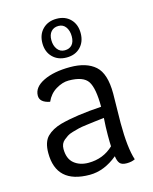

<svg xmlns="http://www.w3.org/2000/svg" viewBox="-108 -770 680 853"><g transform="rotate(-15 232.0 -344.0)"><path d="M322 -609Q322 -569 298 -544.5Q274 -520 234.5 -520Q195 -520 170.5 -544.5Q146 -569 146 -609Q146 -649 170.5 -673.5Q195 -698 234.5 -698Q274 -698 298 -673.5Q322 -649 322 -609ZM234.5 -553Q256 -553 268 -566.5Q280 -580 280 -605.5Q280 -631 268 -648Q256 -665 234.5 -665Q213 -665 200.5 -651Q188 -637 188 -612Q188 -587 200.5 -570Q213 -553 234.5 -553ZM392 -312 390 -177Q390 -62 409 -5Q393 3 370.5 3Q348 3 339 -7.5Q330 -18 327 -41Q265 10 199 10Q45 10 45 -131Q45 -182 69 -206Q93 -230 135 -242Q210 -262 325 -269Q325 -354 304 -386.5Q283 -419 215 -419Q187 -419 157 -401Q127 -383 112 -349Q66 -358 66 -389Q66 -428 114 -451.5Q162 -475 237 -475Q312 -475 352 -439.5Q392 -404 392 -312ZM324 -218Q295 -215 280.5 -213Q266 -211 241.5 -208Q217 -205 205 -202Q193 -199 175.5 -194Q158 -189 149.5 -183Q141 -177 132 -170Q115 -156 115 -131Q115 -86 141 -64.5Q167 -43 207 -43Q275 -43 322 -88Q321 -102 321 -139Q321 -176 324 -218Z"/></g></svg>

Font: Overlock
Style: Regular
Weight: 400
Designer: Dario Muhafara
Foundry: Dario Manuel Muhafara
Version: Version 1.002